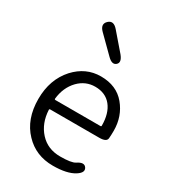

<svg xmlns="http://www.w3.org/2000/svg" viewBox="-205 -953 960 1073"><g transform="rotate(30 274.5 -416.5)"><path d="M309 13Q199 13 128 -62Q53 -140 53 -270Q53 -396 127 -478Q197 -554 294 -554Q395 -554 451 -486.5Q507 -419 507 -326Q507 -301 505 -277Q503 -252 456 -252H139Q134 -252 134 -247Q138 -162 188 -107Q238 -52 319 -52Q391 -52 414 -67Q454 -94 471 -69Q488 -43 447 -17Q400 13 309 13ZM133 -317Q133 -312 138 -312H430Q435 -312 435 -317Q435 -397 398.5 -442.5Q362 -488 295 -488Q233 -488 188 -442Q141 -393 133 -317ZM335 -659Q313 -639 280 -672L177 -774Q143 -808 172 -835Q200 -861 232 -824L326 -715Q356 -678 335 -659Z"/></g></svg>

Font: Resource Han Rounded JP Normal
Style: Regular
Weight: 350
Designer: Cyano Hao (round all glyphs); Ryoko NISHIZUKA 西塚涼子 (kana, bopomofo & ideographs); Paul D. Hunt (Latin, Greek & Cyrillic)
Foundry: Cyano Hao
Version: 0.990